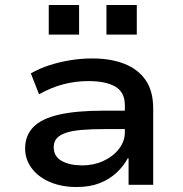

<svg xmlns="http://www.w3.org/2000/svg" viewBox="-20 -743 736 772"><path d="M288 9Q228 9 181 -11Q134 -31 107.5 -66.5Q81 -102 81 -146Q81 -198 114 -232Q147 -266 217 -282Q287 -298 396 -298H500V-224H402Q346 -224 307 -220.5Q268 -217 243.5 -208.5Q219 -200 207.5 -186Q196 -172 196 -151Q196 -114 228 -96Q260 -78 311 -78Q357 -78 396 -96Q435 -114 458.5 -144.5Q482 -175 482 -211V-320Q482 -372 444 -394.5Q406 -417 335 -417Q285 -417 236 -404.5Q187 -392 137 -364L104 -448Q139 -468 179.5 -481Q220 -494 263.5 -501Q307 -508 351 -508Q425 -508 480 -486.5Q535 -465 565.5 -421Q596 -377 596 -306V0H497V-106L494 -107Q477 -75 448.5 -48.5Q420 -22 380.5 -6.5Q341 9 288 9ZM408 -604V-723H530V-604ZM176 -604V-723H298V-604Z"/></svg>

Font: Nunito Sans 7pt SemiExpanded SemiBold
Style: Regular
Weight: 600
Width: 6
Designer: Vernon Adams
Foundry: Vernon Adams
Version: Version 3.101;gftools[0.9.27]